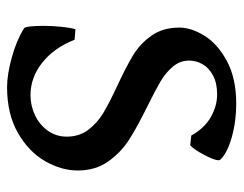

<svg xmlns="http://www.w3.org/2000/svg" viewBox="-92 -578 685 540"><g transform="rotate(90 250.0 -307.5)"><path d="M59.1 -33.2Q55.7 -35.2 54 -50Q52.2 -64.9 52.2 -87.4Q52.2 -111.8 54.7 -136.5Q57.1 -161.1 61.5 -177.7L91.3 -175.3Q113.8 -117.7 155.5 -84.5Q197.3 -51.3 247.1 -51.3Q276.9 -51.3 303.7 -64Q330.6 -76.7 347.2 -100.1Q363.8 -123.5 363.8 -153.3Q363.8 -188.5 344.5 -213.9Q325.2 -239.3 297.1 -256.1Q269 -272.9 220.7 -295.4Q167 -320.3 134.5 -340.1Q102.1 -359.9 79.6 -391.8Q57.1 -423.8 57.1 -469.7Q57.1 -503.9 80.3 -541Q103.5 -578.1 151.9 -604Q200.2 -629.9 271.5 -629.9Q321.3 -629.9 366 -617.2Q410.6 -604.5 428.7 -585Q430.2 -583.5 430.2 -580.1Q430.2 -567.9 414.8 -539.1Q399.4 -510.3 388.2 -500.5L360.8 -503.4Q339.4 -541.5 308.1 -558.8Q276.9 -576.2 245.1 -576.2Q213.4 -576.2 191.9 -564.7Q170.4 -553.2 160.2 -535.4Q149.9 -517.6 149.9 -497.6Q149.9 -472.2 166.7 -451.9Q183.6 -431.6 209 -416.7Q234.4 -401.9 278.8 -379.9Q336.4 -351.6 372.3 -328.6Q408.2 -305.7 433.6 -269.8Q459 -233.9 459 -184.1Q459 -137.7 432.4 -91.8Q405.8 -45.9 352.8 -15.6Q299.8 14.6 224.6 14.6Q189 14.6 140.6 1.2Q92.3 -12.2 59.1 -33.2Z"/></g></svg>

Font: David Libre Medium
Style: Regular
Weight: 500
Version: Version 1.000